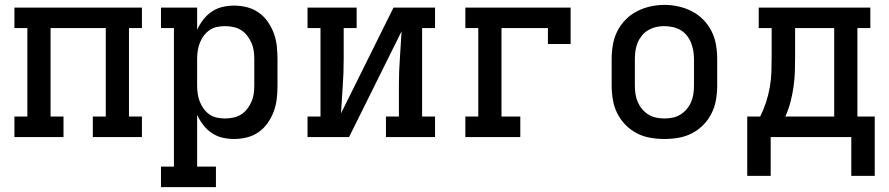

<svg xmlns="http://www.w3.org/2000/svg" viewBox="-20 -561 3640 786"><path d="M39 0V-84H92V-446H39V-530H561V-446H508V-84H561V0H360V-84H413V-446H187V-84H240V0Z M639 205V121H692V-446H639V-530H787V-439Q797 -461 812 -480.5Q827 -500 847 -513.5Q867 -527 890.5 -532.5Q914 -538 939 -538Q965 -538 991 -531.5Q1017 -525 1039 -509.5Q1061 -494 1076.5 -471.5Q1092 -449 1101 -424.5Q1110 -400 1113 -373.5Q1116 -347 1116 -320V-210Q1116 -183 1113 -156.5Q1110 -130 1101 -105.5Q1092 -81 1076.5 -58.5Q1061 -36 1039 -20.5Q1017 -5 991 1.5Q965 8 939 8Q914 8 890.5 2.5Q867 -3 847 -16.5Q827 -30 812 -49.5Q797 -69 787 -91V121H864V205ZM901 -76Q918 -76 935 -79.5Q952 -83 966.5 -92Q981 -101 991.5 -114.5Q1002 -128 1009 -143.5Q1016 -159 1018.5 -176Q1021 -193 1021 -210V-320Q1021 -337 1018.5 -354Q1016 -371 1009 -386.5Q1002 -402 991.5 -415.5Q981 -429 966.5 -438Q952 -447 935 -450.5Q918 -454 901 -454Q884 -454 867.5 -450.5Q851 -447 837.5 -437.5Q824 -428 814 -414.5Q804 -401 798 -385.5Q792 -370 789.5 -353.5Q787 -337 787 -320V-210Q787 -193 789.5 -176.5Q792 -160 798 -144.5Q804 -129 814 -115.5Q824 -102 837.5 -92.5Q851 -83 867.5 -79.5Q884 -76 901 -76Z M1239 0V-84H1292V-446H1239V-530H1440V-446H1387V-318Q1387 -263 1383 -207.5Q1379 -152 1376 -97L1591 -530H1761V-446H1708V-84H1761V0H1560V-84H1613V-212Q1613 -267 1617 -322.5Q1621 -378 1624 -433L1409 0Z M1885 0V-84H1938V-446H1885V-530H2316V-381H2223V-446H2033V-84H2110V0Z M2700 8Q2671 8 2642 3Q2613 -2 2587 -15.5Q2561 -29 2540.5 -50Q2520 -71 2507 -97Q2494 -123 2489 -152Q2484 -181 2484 -210V-320Q2484 -349 2489 -378Q2494 -407 2507 -433Q2520 -459 2540.5 -480Q2561 -501 2587 -514.5Q2613 -528 2642 -534.5Q2671 -541 2700 -541Q2729 -541 2758 -534.5Q2787 -528 2813 -514.5Q2839 -501 2859.5 -480Q2880 -459 2893 -433Q2906 -407 2911 -378Q2916 -349 2916 -320V-210Q2916 -181 2911 -152Q2906 -123 2893 -97Q2880 -71 2859.5 -50Q2839 -29 2813 -15.5Q2787 -2 2758 3Q2729 8 2700 8ZM2700 -76Q2717 -76 2734 -79.5Q2751 -83 2765.5 -92Q2780 -101 2791 -114Q2802 -127 2809 -143Q2816 -159 2818.5 -176Q2821 -193 2821 -210V-320Q2821 -337 2818 -354Q2815 -371 2808.5 -387Q2802 -403 2791 -416.5Q2780 -430 2765 -438.5Q2750 -447 2733 -450.5Q2716 -454 2698 -454Q2681 -454 2664.5 -450Q2648 -446 2633.5 -437.5Q2619 -429 2608 -415.5Q2597 -402 2590.5 -386.5Q2584 -371 2581.5 -354Q2579 -337 2579 -320V-210Q2579 -193 2581.5 -176Q2584 -159 2591 -143Q2598 -127 2609 -114Q2620 -101 2634.5 -92Q2649 -83 2666 -79.5Q2683 -76 2700 -76Z M3039 159V-84H3092Q3106 -112 3116 -142.5Q3126 -173 3131.5 -204.5Q3137 -236 3138 -267.5Q3139 -299 3139 -331V-446H3086V-530H3543V-446H3490V-84H3561V159H3465V0H3135V159ZM3195 -84H3395V-446H3235V-331Q3235 -300 3234 -268.5Q3233 -237 3228.5 -205.5Q3224 -174 3216 -143.5Q3208 -113 3195 -84Z"/></svg>

Font: Iosevka Curly Slab MdEx
Style: Regular
Weight: 500
Width: 7
Monospace: yes
Designer: Belleve Invis
Foundry: Belleve Invis
Version: Version 11.1.0; ttfautohint (v1.8.3)